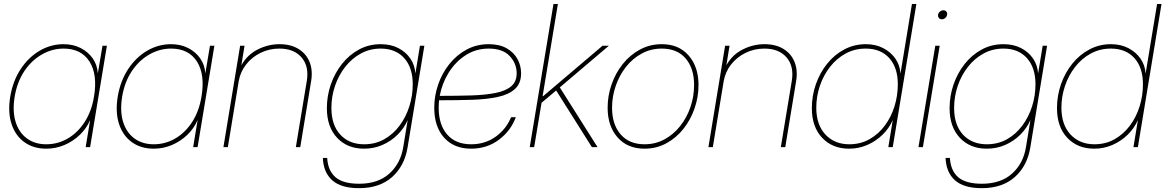

<svg xmlns="http://www.w3.org/2000/svg" viewBox="-20 -748 5924 976"><path d="M214.8 7.8Q150.4 7.8 104.5 -24.9Q58.6 -57.6 38.8 -117.4Q19 -177.2 32.2 -257.8Q45.9 -337.9 85.7 -397.7Q125.5 -457.5 182.1 -490.5Q238.8 -523.4 302.7 -523.4Q352.1 -523.4 390.4 -503.7Q428.7 -483.9 451.7 -450.7Q474.6 -417.5 477.1 -376H477.5L501 -515.6H523.4L438 0H415.5L438 -136.7H437.5Q420.4 -96.2 386.5 -63.2Q352.5 -30.3 308.3 -11.2Q264.2 7.8 214.8 7.8ZM214.8 -14.6Q274.4 -14.6 325.2 -44.4Q376 -74.2 410.9 -128.7Q445.8 -183.1 458 -257.8Q476.6 -370.1 434.6 -435.5Q392.6 -501 303.2 -501Q245.6 -501 193.4 -471.4Q141.1 -441.9 104.2 -387.2Q67.4 -332.5 54.7 -257.8Q42.5 -183.1 59.3 -128.7Q76.2 -74.2 116.7 -44.4Q157.2 -14.6 214.8 -14.6Z M761.2 7.8Q696.8 7.8 650.9 -24.9Q605 -57.6 585.2 -117.4Q565.4 -177.2 578.6 -257.8Q592.3 -337.9 632.1 -397.7Q671.9 -457.5 728.5 -490.5Q785.2 -523.4 849.1 -523.4Q898.4 -523.4 936.8 -503.7Q975.1 -483.9 998 -450.7Q1021 -417.5 1023.4 -376H1023.9L1047.4 -515.6H1069.8L984.4 0H961.9L984.4 -136.7H983.9Q966.8 -96.2 932.9 -63.2Q898.9 -30.3 854.7 -11.2Q810.5 7.8 761.2 7.8ZM761.2 -14.6Q820.8 -14.6 871.6 -44.4Q922.4 -74.2 957.3 -128.7Q992.2 -183.1 1004.4 -257.8Q1022.9 -370.1 981 -435.5Q939 -501 849.6 -501Q792 -501 739.7 -471.4Q687.5 -441.9 650.6 -387.2Q613.8 -332.5 601.1 -257.8Q588.9 -183.1 605.7 -128.7Q622.6 -74.2 663.1 -44.4Q703.6 -14.6 761.2 -14.6Z M1193.4 -335 1138.2 0H1115.7L1200.7 -515.6H1223.1L1207 -416.5Q1237.3 -470.2 1290.5 -496.8Q1343.8 -523.4 1400.9 -523.4Q1457.5 -523.4 1496.8 -499.5Q1536.1 -475.6 1553.5 -433.3Q1570.8 -391.1 1561.5 -335L1506.3 0H1483.9L1539.6 -336.9Q1551.8 -411.1 1512.9 -456.1Q1474.1 -501 1400.4 -501Q1349.1 -501 1304.9 -479.5Q1260.7 -458 1231.2 -420.4Q1201.7 -382.8 1193.4 -335Z M1805.2 208.5Q1713.9 208.5 1668.9 168.5Q1624 128.4 1621.1 54.7H1643.1Q1647 119.6 1685.3 152.8Q1723.6 186 1805.7 186Q1901.4 186 1958.7 134.8Q2016.1 83.5 2029.8 0L2052.2 -136.7H2051.8Q2034.2 -96.2 2001 -63.2Q1967.8 -30.3 1924.1 -11.2Q1880.4 7.8 1830.6 7.8Q1745.6 7.8 1693.6 -47.6Q1641.6 -103 1641.6 -198.2Q1641.6 -260.3 1661.6 -318.4Q1681.6 -376.5 1718.3 -422.9Q1754.9 -469.2 1804.9 -496.3Q1855 -523.4 1915.5 -523.4Q1966.3 -523.4 2004.6 -503.7Q2043 -483.9 2065.7 -450.7Q2088.4 -417.5 2091.3 -376H2091.8L2114.7 -515.6H2137.2L2051.8 2Q2036.1 96.2 1972.7 152.3Q1909.2 208.5 1805.2 208.5ZM1831.1 -14.6Q1888.2 -14.6 1933.8 -40.5Q1979.5 -66.4 2011.7 -110.1Q2043.9 -153.8 2061 -208Q2078.1 -262.2 2078.1 -319.3Q2078.1 -404.3 2034.7 -452.6Q1991.2 -501 1915 -501Q1860.4 -501 1814.5 -476.1Q1768.6 -451.2 1734.9 -408.2Q1701.2 -365.2 1682.9 -311.3Q1664.6 -257.3 1664.6 -199.2Q1664.6 -112.8 1709.7 -63.7Q1754.9 -14.6 1831.1 -14.6Z M2375 7.8Q2288.1 7.8 2237.8 -47.9Q2187.5 -103.5 2187.5 -200.2Q2187.5 -261.2 2207.5 -318.8Q2227.5 -376.5 2264.4 -422.6Q2301.3 -468.8 2352.1 -496.1Q2402.8 -523.4 2464.4 -523.4Q2519 -523.4 2555.7 -502.4Q2592.3 -481.4 2610.6 -447.8Q2628.9 -414.1 2628.9 -375.5Q2628.9 -324.2 2597.9 -295.9Q2566.9 -267.6 2511.2 -255.4Q2455.6 -243.2 2380.4 -240.7Q2305.2 -238.3 2217.3 -238.3Q2214.4 -238.3 2211.9 -238.3Q2210 -219.2 2210 -200.2Q2210 -113.8 2253.2 -64.2Q2296.4 -14.6 2375 -14.6Q2445.3 -14.6 2499 -52.7Q2552.7 -90.8 2578.1 -152.3H2602.1Q2576.7 -83 2516.1 -37.6Q2455.6 7.8 2375 7.8ZM2215.3 -260.7Q2304.2 -260.7 2376.2 -262.9Q2448.2 -265.1 2499.8 -275.6Q2551.3 -286.1 2578.9 -309.6Q2606.4 -333 2606.4 -375.5Q2606.4 -425.3 2571 -463.1Q2535.6 -501 2464.4 -501Q2399.4 -501 2347.4 -467.5Q2295.4 -434.1 2261.2 -379.4Q2227.1 -324.7 2215.3 -260.7Z M2672.9 0 2793.5 -727.5H2815.9L2738.3 -259.3H2741.2L3043 -515.6H3075.2L2825.7 -303.7L3017.6 0H2988.8L2807.1 -288.1L2732.9 -225.6L2695.3 0Z M3256.3 7.8Q3169.4 7.8 3119.1 -49.8Q3068.8 -107.4 3068.8 -200.2Q3068.8 -261.2 3088.9 -318.8Q3108.9 -376.5 3145.8 -422.6Q3182.6 -468.8 3233.2 -496.1Q3283.7 -523.4 3344.2 -523.4Q3430.7 -523.4 3480.7 -465.8Q3530.8 -408.2 3530.8 -315.9Q3530.8 -254.9 3510.7 -197Q3490.7 -139.2 3454.1 -93Q3417.5 -46.9 3367.2 -19.5Q3316.9 7.8 3256.3 7.8ZM3256.3 -14.6Q3312 -14.6 3358.2 -39.8Q3404.3 -64.9 3438 -107.7Q3471.7 -150.4 3490 -204.3Q3508.3 -258.3 3508.3 -315.9Q3508.3 -400.9 3465.3 -450.9Q3422.4 -501 3344.2 -501Q3288.6 -501 3242.2 -475.8Q3195.8 -450.7 3162.1 -408Q3128.4 -365.2 3109.9 -311.3Q3091.3 -257.3 3091.3 -200.2Q3091.3 -115.2 3135 -64.9Q3178.7 -14.6 3256.3 -14.6Z M3658.7 -335 3603.5 0H3581.1L3666 -515.6H3688.5L3672.4 -416.5Q3702.6 -470.2 3755.9 -496.8Q3809.1 -523.4 3866.2 -523.4Q3922.9 -523.4 3962.2 -499.5Q4001.5 -475.6 4018.8 -433.3Q4036.1 -391.1 4026.9 -335L3971.7 0H3949.2L4004.9 -336.9Q4017.1 -411.1 3978.3 -456.1Q3939.5 -501 3865.7 -501Q3814.5 -501 3770.3 -479.5Q3726.1 -458 3696.5 -420.4Q3667 -382.8 3658.7 -335Z M4296.4 7.8Q4211.4 7.8 4159.2 -47.6Q4106.9 -103 4106.9 -198.2Q4106.9 -261.7 4127.4 -320.1Q4147.9 -378.4 4184.8 -424.3Q4221.7 -470.2 4272 -496.8Q4322.3 -523.4 4381.3 -523.4Q4431.2 -523.4 4469.7 -503.4Q4508.3 -483.4 4531.5 -450Q4554.7 -416.5 4557.1 -375H4557.6L4615.7 -727.5H4638.2L4518.1 0H4495.6L4518.1 -136.7H4517.6Q4500 -96.2 4466.3 -63.2Q4432.6 -30.3 4388.9 -11.2Q4345.2 7.8 4296.4 7.8ZM4296.9 -14.6Q4354.5 -14.6 4400.1 -40.5Q4445.8 -66.4 4478 -109.9Q4510.3 -153.3 4527.1 -207.8Q4543.9 -262.2 4543.9 -319.3Q4543.9 -404.3 4500.5 -452.6Q4457 -501 4380.9 -501Q4324.7 -501 4278.6 -475.8Q4232.4 -450.7 4199 -407.7Q4165.5 -364.7 4147.5 -311Q4129.4 -257.3 4129.4 -200.7Q4129.4 -113.8 4175.8 -64.2Q4222.2 -14.6 4296.9 -14.6Z M4648.9 0 4734.4 -515.6H4756.8L4671.4 0ZM4767.6 -649.9Q4758.3 -649.9 4752.7 -656.7Q4747.1 -663.6 4748.5 -672.9Q4750 -682.6 4758.1 -689.2Q4766.1 -695.8 4775.4 -695.8Q4785.2 -695.8 4790.5 -689.2Q4795.9 -682.6 4794.4 -672.9Q4793 -663.6 4785.2 -656.7Q4777.3 -649.9 4767.6 -649.9Z M4970.7 208.5Q4879.4 208.5 4834.5 168.5Q4789.6 128.4 4786.6 54.7H4808.6Q4812.5 119.6 4850.8 152.8Q4889.2 186 4971.2 186Q5066.9 186 5124.3 134.8Q5181.6 83.5 5195.3 0L5217.8 -136.7H5217.3Q5199.7 -96.2 5166.5 -63.2Q5133.3 -30.3 5089.6 -11.2Q5045.9 7.8 4996.1 7.8Q4911.1 7.8 4859.1 -47.6Q4807.1 -103 4807.1 -198.2Q4807.1 -260.3 4827.1 -318.4Q4847.2 -376.5 4883.8 -422.9Q4920.4 -469.2 4970.5 -496.3Q5020.5 -523.4 5081.1 -523.4Q5131.8 -523.4 5170.2 -503.7Q5208.5 -483.9 5231.2 -450.7Q5253.9 -417.5 5256.8 -376H5257.3L5280.3 -515.6H5302.7L5217.3 2Q5201.7 96.2 5138.2 152.3Q5074.7 208.5 4970.7 208.5ZM4996.6 -14.6Q5053.7 -14.6 5099.4 -40.5Q5145 -66.4 5177.2 -110.1Q5209.5 -153.8 5226.6 -208Q5243.7 -262.2 5243.7 -319.3Q5243.7 -404.3 5200.2 -452.6Q5156.7 -501 5080.6 -501Q5025.9 -501 4980 -476.1Q4934.1 -451.2 4900.4 -408.2Q4866.7 -365.2 4848.4 -311.3Q4830.1 -257.3 4830.1 -199.2Q4830.1 -112.8 4875.2 -63.7Q4920.4 -14.6 4996.6 -14.6Z M5542.5 7.8Q5457.5 7.8 5405.3 -47.6Q5353 -103 5353 -198.2Q5353 -261.7 5373.5 -320.1Q5394 -378.4 5430.9 -424.3Q5467.8 -470.2 5518.1 -496.8Q5568.4 -523.4 5627.4 -523.4Q5677.2 -523.4 5715.8 -503.4Q5754.4 -483.4 5777.6 -450Q5800.8 -416.5 5803.2 -375H5803.7L5861.8 -727.5H5884.3L5764.2 0H5741.7L5764.2 -136.7H5763.7Q5746.1 -96.2 5712.4 -63.2Q5678.7 -30.3 5635 -11.2Q5591.3 7.8 5542.5 7.8ZM5543 -14.6Q5600.6 -14.6 5646.2 -40.5Q5691.9 -66.4 5724.1 -109.9Q5756.3 -153.3 5773.2 -207.8Q5790 -262.2 5790 -319.3Q5790 -404.3 5746.6 -452.6Q5703.1 -501 5627 -501Q5570.8 -501 5524.7 -475.8Q5478.5 -450.7 5445.1 -407.7Q5411.6 -364.7 5393.6 -311Q5375.5 -257.3 5375.5 -200.7Q5375.5 -113.8 5421.9 -64.2Q5468.3 -14.6 5543 -14.6Z"/></svg>

Font: Inter Display Thin
Style: Italic
Weight: 100
Italic angle: -9.39999°
Designer: Rasmus Andersson
Foundry: rsms
Version: Version 4.000;git-a52131595